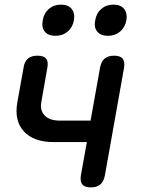

<svg xmlns="http://www.w3.org/2000/svg" viewBox="-20 -801 640 831"><path d="M373 10Q347 10 336.5 -2.5Q326 -15 330 -42L356 -186H213Q126 -186 83.5 -232Q41 -278 55 -358L82 -508Q86 -535 101 -547.5Q116 -560 142 -560Q169 -560 179.5 -547.5Q190 -535 185 -508L159 -360Q152 -323 173.5 -301Q195 -279 238 -279H372L413 -508Q418 -535 433 -547.5Q448 -560 474 -560Q500 -560 510.5 -547.5Q521 -535 517 -508L434 -42Q429 -15 414 -2.5Q399 10 373 10ZM447 -646Q416 -646 401 -664Q386 -682 392 -713Q397 -744 418.5 -762.5Q440 -781 471 -781Q502 -781 517 -762.5Q532 -744 527 -713Q521 -682 499.5 -664Q478 -646 447 -646ZM220 -646Q189 -646 174 -664Q159 -682 165 -713Q170 -744 191.5 -762.5Q213 -781 244 -781Q275 -781 290 -762.5Q305 -744 300 -713Q294 -682 272.5 -664Q251 -646 220 -646Z"/></svg>

Font: Maple Mono NL Medium
Style: Italic
Weight: 500
Italic angle: -10°
Monospace: yes
Designer: subframe7536
Version: Version 7.000